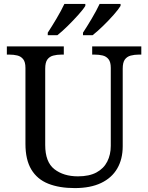

<svg xmlns="http://www.w3.org/2000/svg" viewBox="-20 -951 757 981"><path d="M362 10Q283 10 226.5 -12.5Q170 -35 140 -85Q110 -135 110 -216V-604Q110 -634 98.5 -648.5Q87 -663 68.5 -667.5Q50 -672 28 -672H15V-714H306V-672H293Q271 -672 252 -667Q233 -662 222 -647Q211 -632 211 -600V-210Q211 -123 258 -86.5Q305 -50 378 -50Q436 -50 473 -70Q510 -90 528 -125.5Q546 -161 546 -206V-604Q546 -634 534.5 -648.5Q523 -663 504.5 -667.5Q486 -672 464 -672H451V-714H702V-672H689Q667 -672 648 -667Q629 -662 618 -647Q607 -632 607 -600V-204Q607 -138 579 -90Q551 -42 496.5 -16Q442 10 362 10ZM404 -784Q425 -816 449 -856.5Q473 -897 489 -931H596V-921Q586 -904 560.5 -875Q535 -846 505.5 -817.5Q476 -789 453 -771H404ZM224 -784Q245 -816 269 -856.5Q293 -897 309 -931H416V-921Q406 -904 380 -875Q354 -846 325 -817.5Q296 -789 273 -771H224Z"/></svg>

Font: Noto Serif Malayalam
Style: Regular
Weight: 400
Designer: Indian type Foundry, Jelle Bosma, Monotype Design Team
Foundry: Monotype Imaging Inc.
Version: Version 2.103